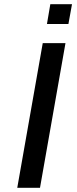

<svg xmlns="http://www.w3.org/2000/svg" viewBox="-20 -892 364 912"><path d="M62 0 183 -687H291L170 0ZM203 -778 219 -872H322L305 -778Z"/></svg>

Font: Archivo Expanded
Style: Italic
Weight: 400
Width: 7
Italic angle: -10°
Designer: Hector Gatti
Foundry: Omnibus-Type
Version: Version 2.001